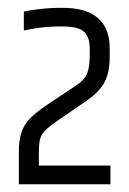

<svg xmlns="http://www.w3.org/2000/svg" viewBox="-20 -765 332 496"><path d="M41.6 -735.2Q50.3 -737.6 79 -741.2Q107.7 -744.8 141.6 -744.8Q203.6 -744.8 233.5 -717.9Q263.4 -690.9 263.4 -641.1V-617.6Q263.4 -579.1 250.7 -553.9Q238 -528.6 203.8 -504.9L140.7 -461.4Q112.5 -442.7 99.6 -430.7Q86.8 -418.7 83.6 -406.2Q80.4 -393.6 80.4 -371.7V-337.3H265.3V-289H28.7V-371.8Q28.7 -404.1 36.2 -425.1Q43.6 -446 61.3 -462.9Q79.1 -479.7 108.1 -498.4L174.2 -542.6Q200.3 -559.1 206 -577.5Q211.8 -595.8 211.8 -621.2V-640.5Q211.8 -668.7 197.4 -682.7Q183 -696.7 140.7 -696.7Q104.9 -696.7 79 -692.9Q53 -689.1 41.6 -686.1Z"/></svg>

Font: Khand Variable Light
Style: Regular
Weight: 300
Designer: Satya Rajpurohit
Foundry: Indian Type Foundry
Version: Version 3.000